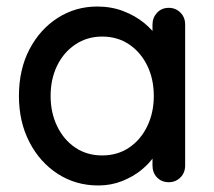

<svg xmlns="http://www.w3.org/2000/svg" viewBox="-20 -558 656 588"><path d="M497 -534Q518 -534 532.5 -519.5Q547 -505 547 -483V-51Q547 -29 532.5 -14.5Q518 0 497 0Q475 0 461 -14.5Q447 -29 447 -51V-123L467 -120Q467 -102 452.5 -80Q438 -58 413 -37.5Q388 -17 354 -3.5Q320 10 281 10Q212 10 157 -25.5Q102 -61 70 -123Q38 -185 38 -264Q38 -345 70 -406.5Q102 -468 156.5 -503Q211 -538 278 -538Q321 -538 357.5 -524Q394 -510 421 -488Q448 -466 463 -441.5Q478 -417 478 -395L447 -392V-483Q447 -504 461 -519Q475 -534 497 -534ZM293 -82Q340 -82 375.5 -106Q411 -130 431 -171.5Q451 -213 451 -264Q451 -316 431 -357Q411 -398 375.5 -422Q340 -446 293 -446Q247 -446 211 -422Q175 -398 155 -357Q135 -316 135 -264Q135 -213 155 -171.5Q175 -130 210.5 -106Q246 -82 293 -82Z"/></svg>

Font: Quicksand SemiBold
Style: Regular
Weight: 600
Designer: Andrew Paglinawan
Foundry: Andrew Paglinawan
Version: Version 3.004